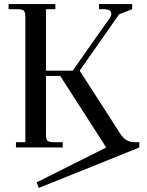

<svg xmlns="http://www.w3.org/2000/svg" viewBox="-20 -722 721 940"><path d="M22 -676.8V-702.1H251V-676.8H205.1V-376H335.9L519 -636.2Q524.9 -645 524.9 -653.8Q524.9 -666.5 515.9 -671.6Q506.8 -676.8 486.8 -676.8H464.8V-702.1H627V-676.8L563 -651.9L370.1 -376L569.8 -65.9Q584 -44.9 600.3 -35.4Q616.7 -25.9 641.1 -25.9H662.1V0L169.9 198.2L159.2 170.9L500 0L274.9 -350.1H205.1V-65.9Q205.1 -41 212.2 -33.4Q219.2 -25.9 244.1 -25.9H287.1V0H58.1V-25.9H104V-637.2Q104 -662.1 96.9 -669.4Q89.8 -676.8 64.9 -676.8Z"/></svg>

Font: Dihjauti S
Style: Bold
Weight: 700
Designer: T. Christopher White
Version: Version 3.0.0